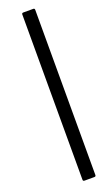

<svg xmlns="http://www.w3.org/2000/svg" viewBox="-192 -867 629 1089"><g transform="rotate(-20 122.5 -322.5)"><path d="M113 185Q104 185 104 176V-821Q104 -830 113 -830H173Q182 -830 182 -821V176Q182 185 173 185Z"/></g></svg>

Font: Sofia Sans Semi Condensed
Style: Italic
Weight: 400
Italic angle: -9°
Designer: Botio Nikoltchev, Ani Petrova
Foundry: lettersoup
Version: Version 4.101